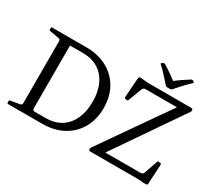

<svg xmlns="http://www.w3.org/2000/svg" viewBox="-169 -1280 1795 1613"><g transform="rotate(30 728.5 -474.0)"><path d="M1300 -941Q1309 -935 1301 -929Q1271 -901 1240 -868Q1209 -835 1176 -797Q1169 -790 1160 -790H1131Q1122 -790 1115 -797Q1081 -835 1050 -869Q1019 -903 988 -931Q980 -937 989 -943Q992 -945 995.5 -947Q999 -949 1002 -950Q1011 -956 1019 -950Q1055 -928 1090 -903.5Q1125 -879 1159 -853H1137Q1170 -879 1204 -902.5Q1238 -926 1272 -947Q1280 -952 1289 -949Q1292 -948 1295 -945.5Q1298 -943 1300 -941ZM151 0V-742H249V-78Q249 -66 254.5 -61Q260 -56 273 -56H375Q461 -56 522.5 -94Q584 -132 617 -203Q650 -274 650 -371Q650 -469 617 -539.5Q584 -610 522.5 -648Q461 -686 375 -686H249V-742H375Q490 -742 576 -695.5Q662 -649 709.5 -566Q757 -483 757 -371Q757 -260 709 -176.5Q661 -93 575.5 -46.5Q490 0 375 0ZM35 -732Q35 -742 44 -742H249V-527H151V-668Q151 -680 147 -685.5Q143 -691 131 -693L45 -708Q35 -709 35 -719ZM44 0Q35 0 35 -10V-23Q35 -33 45 -34L131 -49Q143 -51 147 -56.5Q151 -62 151 -74V-215H249V0ZM838 0Q830 0 827 -10L826 -16Q825 -24 831 -33L1301 -707V-686H982Q970 -686 963.5 -680.5Q957 -675 952 -664L903 -534Q901 -527 890 -528L875 -531Q866 -534 867 -543L880 -729Q881 -739 883.5 -743.5Q886 -748 894 -748.5Q902 -749 918 -747L973 -742H1397Q1405 -742 1408 -732L1409 -726Q1410 -718 1404 -709L939 -32L921 -56H1297Q1309 -56 1316 -61.5Q1323 -67 1327 -79L1371 -206Q1374 -216 1384 -213L1401 -210Q1410 -209 1409 -199L1399 -16Q1399 -7 1396.5 -2Q1394 3 1386.5 4Q1379 5 1362 4L1307 0Z"/></g></svg>

Font: Hahmlet
Style: Regular
Weight: 400
Designer: Minjoo Ham & Mark Frömberg
Foundry: hypertype
Version: Version 1.002